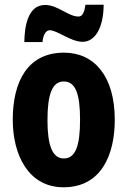

<svg xmlns="http://www.w3.org/2000/svg" viewBox="-20 -783 541 813"><path d="M83 -605H160C163 -641 178 -655 190 -655C223 -655 279 -606 330 -606C380 -606 418 -660 419 -763H342C337 -731 330 -713 312 -713C269 -713 225 -762 171 -762C96 -762 84 -667 83 -605ZM466 -276C466 -458 381 -560 251 -560C98 -560 34 -439 34 -276C34 -126 101 10 249 10C410 10 466 -129 466 -276ZM181 -274C181 -386 202 -438 250 -438C300 -438 319 -385 319 -276C319 -166 300 -112 250 -112C202 -112 181 -167 181 -274Z"/></svg>

Font: Noto Sans Armenian ExtraCondensed ExtraBold
Style: Regular
Weight: 800
Width: 2
Designer: Monotype Design Team
Foundry: Monotype Imaging Inc.
Version: Version 2.008